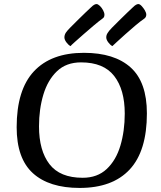

<svg xmlns="http://www.w3.org/2000/svg" viewBox="-20 -912 793 945"><path d="M372 13Q222 13 142 -59.5Q62 -132 62 -286Q62 -470 147 -561Q232 -652 393 -652Q543 -652 623 -580Q703 -508 703 -354Q703 -169 618.5 -78Q534 13 372 13ZM387 -37Q459 -37 505 -80Q551 -123 572.5 -195Q594 -267 594 -353Q594 -471 542 -538Q490 -605 379 -605Q306 -605 260.5 -561.5Q215 -518 193.5 -446.5Q172 -375 172 -290Q172 -171 223.5 -104Q275 -37 387 -37ZM327 -685Q316 -691 306.5 -704Q297 -717 297 -728Q297 -740 304 -751Q308 -758 325 -775.5Q342 -793 363 -813.5Q384 -834 402 -851.5Q420 -869 428 -876Q437 -885 443.5 -888.5Q450 -892 455 -892Q462 -892 471.5 -883Q481 -874 487.5 -861.5Q494 -849 494 -840Q494 -835 492.5 -830Q491 -825 485 -821Q467 -808 442 -787Q417 -766 392 -744Q367 -722 349 -706Q331 -690 327 -685ZM533 -685Q522 -691 512.5 -704Q503 -717 503 -728Q503 -740 510 -750Q514 -758 531 -775.5Q548 -793 569 -813.5Q590 -834 608 -851.5Q626 -869 634 -876Q643 -885 649.5 -888.5Q656 -892 661 -892Q668 -892 677 -882.5Q686 -873 693 -861Q700 -849 700 -840Q700 -835 698 -830Q696 -825 691 -821Q672 -808 647 -787Q622 -766 597.5 -744Q573 -722 555 -705.5Q537 -689 533 -685Z"/></svg>

Font: BriemHand
Style: Regular
Weight: 400
Designer: Gunnlaugur SE Briem, Eben Sorkin
Foundry: Sorkin Type
Version: Version 1.001; ttfautohint (v1.8.4.7-5d5b)